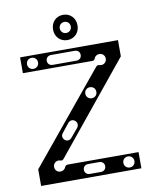

<svg xmlns="http://www.w3.org/2000/svg" viewBox="-90 -890 768 958"><g transform="rotate(-10 294.0 -411.0)"><path d="M40 0H548V-82H190C182 -82 176 -78 174 -71C170 -61 160 -54 148 -54C132 -54 120 -66 120 -82C120 -98 132 -110 148 -110C157 -110 164 -102 174 -114L544 -568V-650H48V-570H400C408 -570 412 -574 414 -581C418 -591 428 -598 440 -598C456 -598 468 -586 468 -570C468 -554 456 -542 440 -542C429 -542 423 -550 412 -536L40 -84ZM264 -42C264 -57 275 -67 290 -67H346C361 -67 372 -57 372 -42C372 -27 361 -17 346 -17H290C275 -17 264 -27 264 -42ZM196 -206C184 -216 183 -230 193 -242L228 -286C237 -297 252 -300 264 -290C275 -281 276 -266 267 -254L231 -211C222 -199 207 -197 196 -206ZM492 -14C476 -14 464 -26 464 -42C464 -58 476 -70 492 -70C508 -70 520 -58 520 -42C520 -26 508 -14 492 -14ZM104 -582C88 -582 76 -594 76 -610C76 -626 88 -638 104 -638C120 -638 132 -626 132 -610C132 -594 120 -582 104 -582ZM365 -387C349 -387 337 -399 337 -415C337 -431 349 -443 365 -443C381 -443 393 -431 393 -415C393 -399 381 -387 365 -387ZM176 -610C176 -625 187 -635 202 -635H322C337 -635 348 -625 348 -610C348 -595 337 -585 322 -585H202C187 -585 176 -595 176 -610ZM296 -694C332 -694 358 -721 358 -758C358 -795 332 -822 296 -822C260 -822 234 -795 234 -758C234 -721 260 -694 296 -694ZM296 -730C280 -730 268 -742 268 -758C268 -774 280 -786 296 -786C312 -786 324 -774 324 -758C324 -742 312 -730 296 -730Z"/></g></svg>

Font: Apfel Grotezk Brukt
Style: Regular
Weight: 300
Designer: Luigi Gorlero
Foundry: © 2023, Luigi Gorlero & Collletttivo
Version: Version 2.000;Glyphs 3.2 (3217)